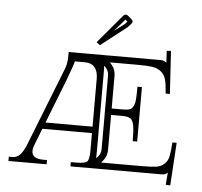

<svg xmlns="http://www.w3.org/2000/svg" viewBox="-49 -675 807 768"><g transform="rotate(5 354.0 -291.5)"><path d="M425.8 -604 383.8 -555.2 425.8 -586.9 434.1 -597.2ZM434.1 -621.1 449.2 -607.9Q455.1 -602.1 455.1 -598.1Q455.1 -595.7 451.2 -589.8L438 -575.2L333 -493.2L318.8 -503.9L416 -619.1Q420.9 -624 424.8 -624Q429.7 -624 434.1 -621.1ZM376 -79.1V-376Q376 -394 361.8 -408.2L356.9 -413.1Q357.9 -401.9 357.9 -384.8V-69.8Q357.9 -51.8 356.9 -42L361.8 -45.9Q376 -60.1 376 -79.1ZM105 -68.8Q101.1 -58.6 101.1 -48.8Q101.1 -17.1 147 -17.1H162.1V0H8.8V-17.1H23.9Q41 -17.1 53.5 -30Q65.9 -43 77.1 -69.8L201.2 -384.8Q210.9 -408.2 210.9 -439.9V-450.2V-455.1H577.1Q588.4 -455.1 593.5 -453.1Q598.6 -451.2 604 -445.8L601.1 -494.1L618.2 -495.1L628.9 -323.2H611.8Q609.4 -359.9 604 -379.6Q598.6 -399.4 583.7 -410.9Q568.8 -422.4 548.8 -425.3Q528.8 -428.2 490.2 -428.2H379.9V-426.8Q401.9 -404.8 401.9 -376V-245.1H444.8Q463.4 -245.1 472.7 -247.6Q481.9 -250 488 -261Q494.1 -272 495.6 -289.3Q497.1 -306.6 497.1 -340.8H515.1V-122.1H497.1Q497.1 -167 493.2 -186.3Q489.3 -205.6 479.2 -212.4Q469.2 -219.2 444.8 -219.2H401.9V-79.1Q401.9 -49.8 379.9 -27.8V-25.9H542Q580.1 -25.9 599.1 -28.6Q618.2 -31.2 631.6 -43.2Q645 -55.2 649.2 -74.2Q653.3 -93.3 655.8 -130.9H672.9L662.1 41L644 40L647.9 -8.8H647Q641.6 -3.4 637.2 -1.7Q632.8 0 621.1 0H257.8V-17.1H279.8Q314.9 -17.1 323.5 -25.9Q332 -34.7 332 -69.8V-140.1H132.8ZM143.1 -166H332V-357.9Q332 -388.2 318.6 -404.1Q305.2 -419.9 279.8 -419.9H238.8Q238.8 -414.1 211.9 -341.8Z"/></g></svg>

Font: FoglihtenNo01
Style: Regular
Weight: 500
Version: Version 0.61